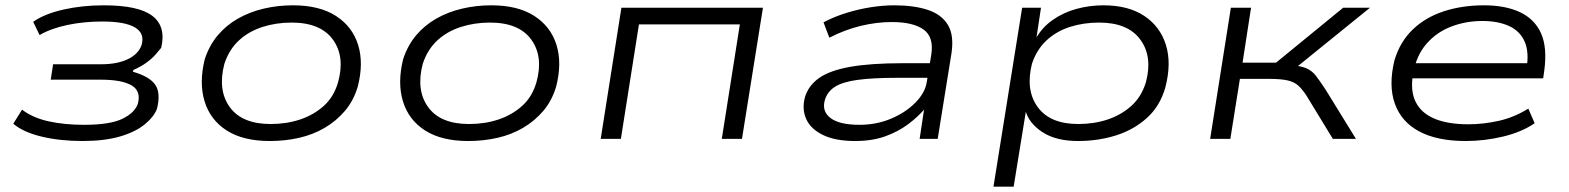

<svg xmlns="http://www.w3.org/2000/svg" viewBox="-20 -523 5910 723"><path d="M291 8Q206 8 137 -8.5Q68 -25 30 -57L63 -110Q104 -79 163.5 -66Q223 -53 296 -53Q394 -53 440.5 -75.5Q487 -98 499 -132Q512 -180 475.5 -201.5Q439 -223 358 -223H171L180 -281H361Q421 -281 461 -300Q501 -319 513 -353Q526 -397 488.5 -419.5Q451 -442 365 -442Q296 -442 234 -429Q172 -416 129 -391L105 -441Q148 -471 219 -487Q290 -503 371 -503Q502 -503 554 -463Q606 -423 587 -343Q580 -334 566.5 -318.5Q553 -303 532 -287.5Q511 -272 483 -260L480 -253Q543 -235 564.5 -204Q586 -173 571 -113Q559 -82 523.5 -53.5Q488 -25 430 -8.5Q372 8 291 8Z M996 8Q896 8 834 -31.5Q772 -71 750.5 -141Q729 -211 751 -300Q768 -352 800 -390Q832 -428 876 -453Q920 -478 973 -490.5Q1026 -503 1083 -503Q1183 -503 1245 -463Q1307 -423 1328.5 -354Q1350 -285 1327 -196Q1311 -143 1278.5 -105Q1246 -67 1202.5 -41.5Q1159 -16 1106.5 -4Q1054 8 996 8ZM999 -56Q1059 -56 1110 -73Q1161 -90 1199 -124Q1237 -158 1253 -213Q1280 -310 1233.5 -374Q1187 -438 1078 -438Q1020 -438 968.5 -421.5Q917 -405 880 -371Q843 -337 825 -283Q799 -184 845 -120Q891 -56 999 -56Z M1743 8Q1643 8 1581 -31.5Q1519 -71 1497.5 -141Q1476 -211 1498 -300Q1515 -352 1547 -390Q1579 -428 1623 -453Q1667 -478 1720 -490.5Q1773 -503 1830 -503Q1930 -503 1992 -463Q2054 -423 2075.5 -354Q2097 -285 2074 -196Q2058 -143 2025.5 -105Q1993 -67 1949.5 -41.5Q1906 -16 1853.5 -4Q1801 8 1743 8ZM1746 -56Q1806 -56 1857 -73Q1908 -90 1946 -124Q1984 -158 2000 -213Q2027 -310 1980.5 -374Q1934 -438 1825 -438Q1767 -438 1715.5 -421.5Q1664 -405 1627 -371Q1590 -337 1572 -283Q1546 -184 1592 -120Q1638 -56 1746 -56Z M2242 0 2320 -494H2853L2774 0H2698L2766 -431H2386L2318 0Z M3200 8Q3127 8 3080.5 -14Q3034 -36 3016.5 -73.5Q2999 -111 3011 -157Q3025 -202 3065.5 -230Q3106 -258 3182.5 -271.5Q3259 -285 3380 -285H3500L3491 -230H3359Q3265 -230 3208 -222Q3151 -214 3123 -195.5Q3095 -177 3086 -146Q3074 -104 3107.5 -78.5Q3141 -53 3217 -53Q3280 -53 3335 -76Q3390 -99 3427 -136.5Q3464 -174 3470 -215L3487 -318Q3497 -384 3457.5 -412Q3418 -440 3338 -440Q3281 -440 3221 -425.5Q3161 -411 3103 -381L3081 -439Q3121 -460 3166 -474Q3211 -488 3257.5 -495.5Q3304 -503 3348 -503Q3421 -503 3473 -486Q3525 -469 3549 -430Q3573 -391 3563 -323L3511 0H3443L3460 -113L3463 -114Q3438 -84 3400 -55.5Q3362 -27 3313 -9.5Q3264 8 3200 8Z M3721 180 3829 -494H3900L3882 -375H3879Q3903 -419 3943.5 -447.5Q3984 -476 4033.5 -489.5Q4083 -503 4135 -503Q4229 -503 4289 -463Q4349 -423 4370.5 -353.5Q4392 -284 4368 -193Q4348 -123 4298.5 -78.5Q4249 -34 4182 -13Q4115 8 4039 8Q3956 8 3904.5 -26Q3853 -60 3841 -109H3844L3797 180ZM4040 -56Q4100 -56 4151 -73Q4202 -90 4240 -124Q4278 -158 4295 -213Q4321 -310 4274 -374Q4227 -438 4119 -438Q4061 -438 4010 -422Q3959 -406 3921.5 -371.5Q3884 -337 3866 -283Q3841 -184 3887.5 -120Q3934 -56 4040 -56Z M4537 0 4615 -494H4691L4659 -287H4785L5038 -494H5139L4845 -256L4836 -279Q4878 -275 4899 -266Q4920 -257 4934.5 -238.5Q4949 -220 4972 -185L5086 0H4999L4899 -164Q4883 -188 4868.5 -201Q4854 -214 4829.5 -220Q4805 -226 4758 -226H4649L4613 0Z M5499 8Q5392 8 5324.5 -28Q5257 -64 5232.5 -132.5Q5208 -201 5231 -296Q5252 -366 5300 -412Q5348 -458 5417 -480.5Q5486 -503 5568 -503Q5649 -503 5704 -477Q5759 -451 5783 -397.5Q5807 -344 5795 -256L5791 -228H5275L5284 -285H5758L5728 -262Q5739 -327 5721 -367Q5703 -407 5661.5 -425.5Q5620 -444 5562 -444Q5500 -444 5445 -423Q5390 -402 5352 -358.5Q5314 -315 5302 -249L5301 -245Q5290 -181 5311 -139Q5332 -97 5382 -76Q5432 -55 5509 -55Q5566 -55 5624 -68Q5682 -81 5735 -114L5759 -59Q5711 -26 5641 -9Q5571 8 5499 8Z"/></svg>

Font: Nunito Sans 7pt Expanded Light
Style: Italic
Weight: 300
Width: 7
Italic angle: -9°
Designer: Vernon Adams
Foundry: Vernon Adams
Version: Version 3.101;gftools[0.9.27]